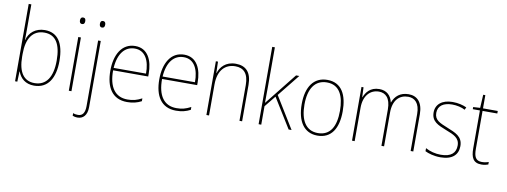

<svg xmlns="http://www.w3.org/2000/svg" viewBox="-74 -1189 4904 1858"><g transform="rotate(10 2378.0 -259.5)"><path d="M108 -509V-760H82V0H104L108 -101H110C133 -37 184 10 269 10C408 10 471 -103 471 -267C471 -444 407 -538 281 -538C191 -538 127 -485 109 -410H107C108 -438 108 -481 108 -509ZM281 -513C391 -513 444 -430 444 -267C444 -102 383 -15 269 -15C165 -15 108 -93 108 -248V-274C108 -422 164 -513 281 -513Z M624 -722C604 -722 598 -706 598 -690C598 -673 604 -658 623 -658C644 -658 650 -672 650 -690C650 -706 646 -722 624 -722ZM636 -528H610V0H636Z M794 -690C794 -673 800 -658 819 -658C840 -658 846 -672 846 -690C846 -706 841 -722 819 -722C799 -722 794 -706 794 -690ZM738 241C789 241 831 206 831 122V-528H805V116C805 180 784 215 738 215C721 215 704 213 689 206V232C701 237 717 241 738 241Z M1170 -538C1036 -538 972 -416 972 -261C972 -100 1036 10 1183 10C1239 10 1282 -1 1324 -23V-51C1272 -24 1236 -15 1183 -15C1061 -15 997 -105 998 -269H1343V-295C1343 -427 1294 -538 1170 -538ZM1170 -513C1272 -513 1318 -420 1317 -293H999C1009 -438 1074 -513 1170 -513Z M1651 -538C1517 -538 1453 -416 1453 -261C1453 -100 1517 10 1664 10C1720 10 1763 -1 1805 -23V-51C1753 -24 1717 -15 1664 -15C1542 -15 1478 -105 1479 -269H1824V-295C1824 -427 1775 -538 1651 -538ZM1651 -513C1753 -513 1799 -420 1798 -293H1480C1490 -438 1555 -513 1651 -513Z M2157 -538C2057 -538 2007 -477 1988 -416H1986L1983 -528H1962V0H1988V-305C1988 -446 2059 -513 2157 -513C2238 -513 2287 -465 2287 -352V0H2313V-357C2313 -481 2256 -538 2157 -538Z M2501 -376V-760H2475V0H2501V-181L2590 -291L2770 0H2799L2608 -311L2782 -528H2750L2548 -274C2530 -252 2519 -239 2500 -214C2501 -271 2501 -318 2501 -376Z M3255 -264C3255 -423 3199 -538 3057 -538C2925 -538 2852 -436 2852 -265C2852 -97 2920 10 3054 10C3191 10 3255 -97 3255 -264ZM2879 -265C2879 -421 2940 -513 3057 -513C3182 -513 3228 -408 3228 -264C3228 -110 3175 -15 3054 -15C2935 -15 2879 -112 2879 -265Z M3856 -538C3772 -538 3723 -493 3700 -430H3698C3684 -495 3640 -538 3568 -538C3476 -538 3438 -478 3419 -431H3417L3413 -528H3393V0H3419V-329C3419 -445 3481 -513 3568 -513C3632 -513 3682 -471 3682 -358V0H3708V-331C3708 -454 3769 -513 3856 -513C3920 -513 3969 -470 3969 -364V0H3995V-366C3995 -484 3938 -538 3856 -538Z M4435 -130C4435 -226 4360 -251 4280 -284C4205 -315 4149 -334 4149 -407C4149 -477 4203 -513 4288 -513C4333 -513 4383 -502 4414 -484L4426 -509C4390 -526 4342 -538 4288 -538C4183 -538 4123 -485 4123 -407C4123 -317 4189 -292 4272 -259C4350 -229 4408 -206 4408 -131C4408 -59 4364 -15 4262 -15C4207 -15 4155 -29 4111 -53V-23C4143 -7 4198 10 4262 10C4378 10 4435 -44 4435 -130Z M4665 -15C4604 -15 4587 -55 4587 -130V-503H4732V-528H4587V-658H4566L4559 -528L4491 -524V-503H4561V-130C4561 -42 4584 10 4665 10C4694 10 4713 5 4732 -2V-27C4714 -20 4692 -15 4665 -15Z"/></g></svg>

Font: Noto Sans Arabic SemCond Thin
Style: Regular
Weight: 100
Width: 4
Designer: Monotype Design Team, Nadine Chahine, Nizar Qandah and Khaled Hosny
Foundry: Monotype Imaging Inc.
Version: Version 2.012